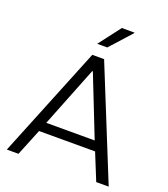

<svg xmlns="http://www.w3.org/2000/svg" viewBox="-158 -1002 974 1114"><g transform="rotate(20 329.0 -445.5)"><path d="M15 0 293 -686H366L644 0H567L500 -165H154L87 0ZM177 -224H476L329 -597H325ZM298 -756 401 -891H479V-888L360 -756Z"/></g></svg>

Font: Chivo ExtraLight
Style: Regular
Weight: 250
Designer: Hector Gatti
Foundry: Omnibus-Type
Version: Version 2.002